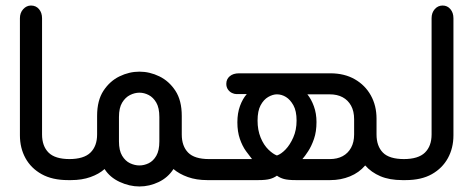

<svg xmlns="http://www.w3.org/2000/svg" viewBox="-20 -651 1711 694"><path d="M237 0H226Q169 0 130.5 -21.5Q92 -43 72 -79.5Q52 -116 52 -162V-585Q52 -605 64 -618Q76 -631 92 -631Q110 -631 121 -618Q132 -605 132 -585V-165Q132 -123 155.5 -99.5Q179 -76 232 -76H237Z M742 -76V0H729Q690 0 659 -11Q628 -22 607 -40Q587 -9 553.5 7Q520 23 484 23Q448 23 412.5 6.5Q377 -10 358 -40Q338 -22 307 -11Q276 0 237 0H225V-76H230Q283 -76 307 -99.5Q331 -123 331 -165V-232Q331 -288 354 -323Q377 -358 412 -375Q447 -392 484 -392Q521 -392 556 -375Q591 -358 614 -323Q637 -288 637 -232V-165Q637 -123 660 -99.5Q683 -76 736 -76ZM556 -140V-228Q556 -261 545 -280Q534 -299 517.5 -307.5Q501 -316 484 -316Q467 -316 450 -307.5Q433 -299 421.5 -280Q410 -261 410 -228V-140Q410 -107 421.5 -88Q433 -69 450 -61Q467 -53 484 -53Q501 -53 517.5 -61Q534 -69 545 -88Q556 -107 556 -140Z M1446 -76V0H1434Q1388 0 1355 -14Q1322 -28 1300 -53Q1278 -27 1245 -13.5Q1212 0 1174 0H1049Q1021 0 1006.5 -4Q992 -8 981 -16Q970 -8 955.5 -4Q941 0 914 0H730V-76H891Q882 -87 869 -105Q856 -123 847 -149Q838 -175 838 -209Q838 -242 847.5 -268Q857 -294 872 -311H834Q827 -311 818.5 -315Q810 -319 804 -327.5Q798 -336 798 -348Q798 -365 810.5 -375.5Q823 -386 844 -386H1174Q1225 -386 1262.5 -364.5Q1300 -343 1320.5 -306Q1341 -269 1341 -222V-165Q1341 -123 1364 -99.5Q1387 -76 1441 -76ZM981 -89Q996 -94 1012 -110.5Q1028 -127 1040 -154Q1052 -181 1052 -215Q1052 -250 1040.5 -270.5Q1029 -291 1013.5 -300.5Q998 -310 981 -310Q966 -310 949.5 -300.5Q933 -291 922 -270.5Q911 -250 911 -215Q911 -181 922 -154Q933 -127 950 -110.5Q967 -94 981 -89ZM1091 -310Q1105 -293 1114.5 -267Q1124 -241 1124 -210Q1124 -175 1115 -149Q1106 -123 1094 -104.5Q1082 -86 1073 -76H1172Q1199 -76 1218.5 -86.5Q1238 -97 1249 -117Q1260 -137 1260 -165V-220Q1260 -249 1249 -269Q1238 -289 1218.5 -299.5Q1199 -310 1172 -310Z M1434 0V-76H1439Q1492 -76 1516 -99.5Q1540 -123 1540 -165V-585Q1540 -605 1551.5 -618Q1563 -631 1580 -631Q1597 -631 1608 -618Q1619 -605 1619 -585V-162Q1619 -116 1599 -79.5Q1579 -43 1541 -21.5Q1503 0 1446 0Z"/></svg>

Font: Beiruti Medium
Style: Regular
Weight: 500
Designer: Arlette Boutros
Foundry: Boutros
Version: Version 1.41